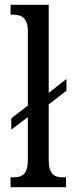

<svg xmlns="http://www.w3.org/2000/svg" viewBox="-20 -780 302 800"><path d="M24 0H255V-41H245C207 -41 183 -52 183 -115V-345L257 -402V-451L183 -393V-760H24V-719H33C64 -719 96 -710 96 -651V-340L27 -287V-240L96 -292V-115C96 -52 72 -41 33 -41H24Z"/></svg>

Font: Noto Serif Tamil ExtraCondensed
Style: Italic
Weight: 400
Width: 2
Italic angle: -12°
Designer: Indian Type Foundry, Tom Grace, and the Monotype Design Team
Foundry: Monotype Imaging Inc.
Version: Version 2.003